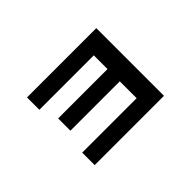

<svg xmlns="http://www.w3.org/2000/svg" viewBox="-90 -870 1179 1179"><g transform="rotate(-45 500.0 -280.0)"><path d="M194.3 -574.2H795.9V13.7H194.3V-94.7H667V-241.2H238.3V-347.7H667V-466.8H194.3Z"/></g></svg>

Font: Mgen+ 1c bold
Style: Bold
Weight: 700
Designer: [Source Han Sans]
Ryoko NISHIZUKA  (kana & ideographs); Paul D. Hunt (Latin, Greek & Cyrillic); Wenlong ZHANG  (bopomofo
Version: Version 1.059.20150602